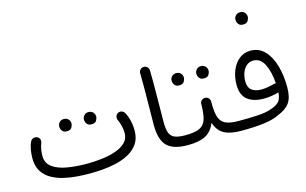

<svg xmlns="http://www.w3.org/2000/svg" viewBox="-99 -1079 2196 1377"><g transform="rotate(-15 999.0 -390.5)"><path d="M46.9 -182.1Q46.9 -212.4 52.5 -245.6Q58.1 -278.8 70.3 -302.7Q77.1 -316.4 91.8 -321.3Q106.4 -326.2 120.1 -319.3Q148.4 -305.2 136.2 -269.5Q129.9 -255.4 125.2 -229.5Q120.6 -203.6 120.6 -182.1Q120.6 -127 161.4 -96.9Q202.1 -66.9 269.8 -55.4Q337.4 -43.9 417.5 -43.9Q474.1 -43.9 530 -50.8Q585.9 -57.6 632.1 -74Q678.2 -90.3 705.8 -117.9Q733.4 -145.5 733.4 -187Q733.4 -214.4 725.8 -243.7Q718.3 -272.9 710 -288.1Q703.6 -302.7 707.3 -316.7Q710.9 -330.6 723.6 -337.9Q736.8 -345.7 751.5 -341.6Q766.1 -337.4 773.9 -324.7Q789.1 -298.3 798.1 -261.5Q807.1 -224.6 807.1 -187Q807.1 -127.4 779.8 -88.1Q752.4 -48.8 708 -25.1Q663.6 -1.5 611.3 10.3Q559.1 22 508.1 25.6Q457 29.3 417.5 29.3Q374.5 29.3 324.2 25.6Q273.9 22 225.1 10.5Q176.3 -1 136 -23.9Q95.7 -46.9 71.3 -85.4Q46.9 -124 46.9 -182.1ZM476.1 -356Q476.1 -372.6 488.5 -386Q501 -399.4 521 -399.4Q535.2 -399.4 544.7 -393.6Q554.2 -387.7 559.6 -379.4Q566.9 -368.2 566.9 -355.5Q566.9 -341.3 557.6 -324.7Q548.3 -308.1 521 -308.6Q502.4 -308.6 492.9 -316.7Q483.4 -324.7 479.5 -335.4Q476.1 -345.2 476.1 -356ZM292 -354Q292 -370.6 304.4 -383.8Q316.9 -397 337.4 -397Q351.1 -397 360.6 -391.4Q370.1 -385.7 376 -377Q382.8 -365.2 382.8 -353.5Q382.8 -338.9 373.5 -322.5Q364.3 -306.2 336.9 -306.2Q318.4 -306.2 308.8 -314.5Q299.3 -322.8 295.4 -333.5Q292 -342.3 292 -354Z M949.7 -189.9Q949.7 -280.3 951.7 -375.7Q953.6 -471.2 951.7 -571.3Q951.2 -586.9 961.4 -597.9Q971.7 -608.9 986.8 -609.4Q1002 -609.9 1013.2 -599.6Q1024.4 -589.4 1024.9 -573.7Q1026.9 -474.6 1025.1 -378.7Q1023.4 -282.7 1023.4 -190.9Q1023.4 -140.6 1033.2 -111.8Q1043 -83 1070.3 -70.8Q1097.7 -58.6 1149.9 -58.6H1150.4Q1166 -58.6 1176.3 -48.1Q1186.5 -37.6 1186.5 -22Q1186.5 -6.8 1176.3 3.9Q1166 14.6 1150.4 14.6H1149.9Q1043 14.6 996.3 -31.5Q949.7 -77.6 949.7 -189.9Z M1113.3 -22Q1113.3 -37.6 1124.3 -48.1Q1135.3 -58.6 1150.4 -58.6Q1222.2 -58.6 1257.6 -75.9Q1293 -93.3 1305.2 -134.3Q1317.4 -175.3 1317.9 -246.1Q1318.8 -263.2 1330.3 -272.7Q1341.8 -282.2 1356.9 -281.2Q1372.6 -280.3 1382.3 -268.8Q1392.1 -257.3 1391.1 -242.7Q1390.1 -174.3 1401.4 -133.8Q1412.6 -93.3 1446 -75.9Q1479.5 -58.6 1545.9 -58.6H1546.4Q1562 -58.6 1572.3 -48.1Q1582.5 -37.6 1582.5 -22Q1582.5 -6.8 1572.3 3.9Q1562 14.6 1546.4 14.6H1545.9Q1464.8 14.6 1419.2 -10.5Q1373.5 -35.6 1354 -96.7Q1329.1 -35.2 1281.5 -10.3Q1233.9 14.6 1150.4 14.6Q1135.3 14.6 1124.3 3.9Q1113.3 -6.8 1113.3 -22ZM1339.8 -465.3Q1339.8 -481.9 1352.3 -495.4Q1364.7 -508.8 1384.8 -508.8Q1398.9 -508.8 1408.4 -502.9Q1418 -497.1 1423.3 -488.8Q1430.7 -477.5 1430.7 -464.8Q1430.7 -450.7 1421.4 -434.1Q1412.1 -417.5 1384.8 -418Q1366.2 -418 1356.7 -426Q1347.2 -434.1 1343.3 -444.8Q1339.8 -454.6 1339.8 -465.3ZM1155.8 -463.4Q1155.8 -480 1168.2 -493.2Q1180.7 -506.3 1201.2 -506.3Q1214.8 -506.3 1224.4 -500.7Q1233.9 -495.1 1239.7 -486.3Q1246.6 -474.6 1246.6 -462.9Q1246.6 -448.2 1237.3 -431.9Q1228 -415.5 1200.7 -415.5Q1182.1 -415.5 1172.6 -423.8Q1163.1 -432.1 1159.2 -442.9Q1155.8 -451.7 1155.8 -463.4Z M1509.8 -22Q1509.8 -37.6 1520.5 -48.1Q1531.2 -58.6 1546.4 -58.6Q1629.9 -58.6 1689.2 -62.3Q1748.5 -65.9 1782.2 -78.1Q1828.1 -91.8 1849.4 -113Q1870.6 -134.3 1874 -182.6Q1816.4 -166.5 1762.2 -166.5Q1685.5 -166.5 1641.6 -201.4Q1597.7 -236.3 1597.7 -312.5Q1597.7 -370.1 1616.9 -418Q1636.2 -465.8 1671.9 -494.9Q1707.5 -523.9 1756.3 -523.9Q1818.8 -523.9 1860.8 -480.2Q1902.8 -436.5 1923.8 -363.8Q1944.8 -291 1944.8 -203.1Q1944.8 -127.9 1917.5 -88.6Q1890.1 -49.3 1829.1 -25.9Q1784.7 -2.9 1712.2 5.9Q1639.6 14.6 1546.4 14.6Q1531.2 14.6 1520.5 3.9Q1509.8 -6.8 1509.8 -22ZM1664.6 -320.8Q1664.6 -274.9 1690.7 -254.6Q1716.8 -234.4 1762.2 -234.4Q1785.2 -234.4 1810.3 -238.8Q1835.4 -243.2 1857.4 -249.5Q1865.2 -251.5 1873 -250Q1867.2 -338.4 1838.6 -394.3Q1810.1 -450.2 1757.8 -450.2Q1728.5 -450.2 1707.5 -432.1Q1686.5 -414.1 1675.5 -384.5Q1664.6 -355 1664.6 -320.8ZM1710.9 -766.1Q1710.9 -782.7 1723.4 -796.1Q1735.8 -809.6 1756.3 -809.6Q1770.5 -809.6 1780 -803.7Q1789.6 -797.9 1794.9 -789.6Q1802.2 -778.3 1802.2 -765.6Q1802.2 -751.5 1792.7 -734.9Q1783.2 -718.3 1755.9 -718.3Q1737.8 -718.3 1728 -726.6Q1718.3 -734.9 1714.4 -745.6Q1710.9 -757.8 1710.9 -766.1Z"/></g></svg>

Font: Mikhak-DS1-FD Regular
Style: Regular
Weight: 400
Designer: Amin Abedi
Version: Version 3.2